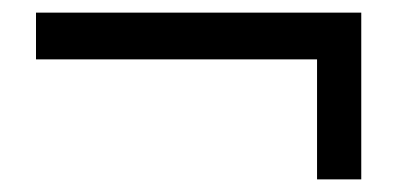

<svg xmlns="http://www.w3.org/2000/svg" viewBox="-20 -463 657 304"><path d="M552 -179H482V-369H37V-443H552Z"/></svg>

Font: Chivo Light
Style: Regular
Weight: 300
Designer: Hector Gatti
Foundry: Omnibus-Type
Version: Version 1.007